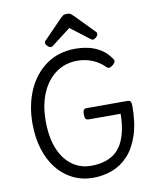

<svg xmlns="http://www.w3.org/2000/svg" viewBox="-117 -1230 1109 1340"><g transform="rotate(-10 437.5 -560.5)"><path d="M432 19Q353 18 288.5 -14.5Q224 -47 177.5 -106Q131 -165 106 -246.5Q81 -328 81 -427Q81 -493 93 -553Q105 -613 128 -664.5Q151 -716 184.5 -757.5Q218 -799 260.5 -829Q303 -859 354.5 -874.5Q406 -890 464 -890Q510 -890 555 -880.5Q600 -871 641.5 -846Q683 -821 716 -773Q724 -760 719.5 -751.5Q715 -743 705 -733Q691 -721 680 -718.5Q669 -716 659 -725Q634 -751 603.5 -768.5Q573 -786 538.5 -795.5Q504 -805 464 -805Q422 -805 384.5 -793.5Q347 -782 314.5 -759Q282 -736 256.5 -703.5Q231 -671 212.5 -629Q194 -587 184.5 -536.5Q175 -486 175 -427Q175 -339 194.5 -271.5Q214 -204 249 -158.5Q284 -113 331 -89.5Q378 -66 432 -66Q484 -66 526.5 -78Q569 -90 600.5 -114Q632 -138 653.5 -176.5Q675 -215 686.5 -267.5Q698 -320 699 -388H473Q458 -388 451.5 -397Q445 -406 445 -428Q445 -451 451.5 -459.5Q458 -468 473 -468H761Q776 -468 782.5 -459.5Q789 -451 789 -428Q789 -307 761 -222Q733 -137 684 -83.5Q635 -30 570.5 -5.5Q506 19 432 19ZM300 -931Q291 -931 278 -943Q265 -955 265 -965Q265 -968 265.5 -972Q266 -976 271 -981L406 -1120Q413 -1127 422 -1133.5Q431 -1140 450 -1140Q469 -1140 477.5 -1133.5Q486 -1127 493 -1120L629 -981Q634 -976 634.5 -972Q635 -968 635 -965Q635 -955 622.5 -943Q610 -931 600 -931Q593 -931 588 -934.5Q583 -938 575 -944L450 -1040L325 -944Q318 -938 312.5 -934.5Q307 -931 300 -931Z"/></g></svg>

Font: Playwrite GB S
Style: Regular
Weight: 400
Designer: Veronika Burian, José Scaglione
Foundry: TypeTogether
Version: Version 1.000